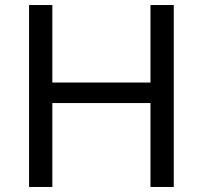

<svg xmlns="http://www.w3.org/2000/svg" viewBox="-20 -743 806 763"><path d="M95.5 0V-723H188V-415H578V-723H670.5V0H578V-333.5H188V0Z"/></svg>

Font: Public Sans Thin
Style: Regular
Weight: 400
Version: Version 2.001